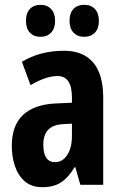

<svg xmlns="http://www.w3.org/2000/svg" viewBox="-20 -768 504 798"><path d="M246 -557Q326 -557 367.5 -508Q409 -459 409 -362V0H314L293 -73H290Q265 -31 234.5 -10.5Q204 10 156 10Q111 10 83 -14.5Q55 -39 42 -78Q29 -117 29 -161Q29 -247 76 -290.5Q123 -334 211 -338L279 -341V-363Q279 -452 219 -452Q171 -452 107 -414L71 -511Q146 -557 246 -557ZM242 -252Q160 -248 160 -167Q160 -94 209 -94Q240 -94 259.5 -124Q279 -154 279 -204V-254ZM88 -681Q88 -714 104.5 -731Q121 -748 148 -748Q176 -748 192.5 -730.5Q209 -713 209 -681Q209 -650 192.5 -632.5Q176 -615 148 -615Q121 -615 104.5 -632Q88 -649 88 -681ZM269 -681Q269 -714 285.5 -731Q302 -748 330 -748Q358 -748 374.5 -730.5Q391 -713 391 -681Q391 -650 374.5 -632.5Q358 -615 330 -615Q302 -615 285.5 -632.5Q269 -650 269 -681Z"/></svg>

Font: Noto Sans Arabic ExtCond
Style: Bold
Weight: 700
Width: 2
Designer: Monotype Design Team, Nadine Chahine, Nizar Qandah and Khaled Hosny
Foundry: Monotype Imaging Inc.
Version: Version 2.012; ttfautohint (v1.8.4.7-5d5b)